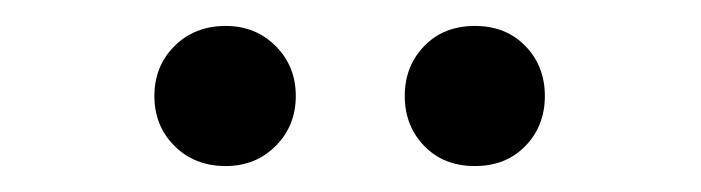

<svg xmlns="http://www.w3.org/2000/svg" viewBox="-20 -691 540 148"><path d="M154 -563Q130 -563 114.5 -578.5Q99 -594 99 -617Q99 -640 114.5 -655.5Q130 -671 154 -671Q177 -671 192.5 -655.5Q208 -640 208 -617Q208 -594 192.5 -578.5Q177 -563 154 -563ZM346 -563Q322 -563 307 -578.5Q292 -594 292 -617Q292 -640 307 -655.5Q322 -671 346 -671Q370 -671 385 -655.5Q400 -640 400 -617Q400 -594 385 -578.5Q370 -563 346 -563Z"/></svg>

Font: Spectral SemiBold
Style: Regular
Weight: 600
Designer: Jean-Baptiste Levee
Foundry: Production Type
Version: Version 2.001